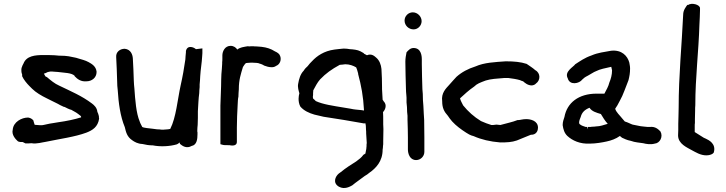

<svg xmlns="http://www.w3.org/2000/svg" viewBox="-20 -739 3707 980"><path d="M45 -77C38 -51 60 -28 70 -19C77 -13 91 -14 96 -14C100 -12 105 -9 110 -7H114C123 -7 129 -7 141 -8C167 -3 196 -13 213 -15C284 -30 362 -40 421 -62C452 -74 480 -91 486 -134C485 -137 485 -137 485 -141V-145C484 -146 484 -146 484 -148V-149C482 -157 480 -162 477 -168C475 -189 461 -202 449 -211C397 -250 344 -272 282 -302C259 -312 239 -329 220 -345L212 -349C209 -353 208 -357 204 -363C211 -365 216 -367 223 -371L237 -374H247C247 -374 250 -373 257 -373C260 -373 264 -372 272 -372C309 -367 345 -368 361 -352V-350C375 -335 394 -321 422 -324C447 -324 473 -341 473 -372V-373C470 -402 446 -414 432 -422C416 -431 395 -436 375 -442C374 -442 371 -444 364 -445L349 -448C339 -451 322 -453 310 -454C303 -454 294 -455 280 -455C273 -456 265 -456 258 -457H257C249 -457 238 -458 227 -458H200C160 -458 115 -454 100 -415C97 -410 93 -402 90 -392V-391C90 -391 89 -388 89 -383C89 -375 89 -369 93 -359V-350C101 -332 118 -312 129 -301L144 -286C163 -267 192 -250 219 -237L243 -225C258 -217 275 -210 286 -203L305 -194C307 -194 309 -193 310 -193L326 -185L338 -180L343 -179C367 -166 371 -164 392 -147C393 -145 394 -144 394 -143V-140C377 -135 360 -130 340 -126L309 -120C300 -119 288 -117 277 -115C259 -111 240 -110 220 -105C214 -104 193 -98 187 -100H183C181 -100 161 -102 157 -102C154 -110 152 -118 150 -125C144 -131 137 -137 124 -139H123C91 -139 48 -117 45 -77Z M573 -448C575 -409 577 -365 578 -323C578 -308 579 -294 581 -278C585 -213 594 -145 617 -90C623 -65 628 -41 655 -23C666 -15 683 -5 707 -4C723 0 741 3 760 3C800 11 847 8 882 -2C886 -3 896 -11 898 -12V-5C911 6 932 21 958 6C985 1 988 -30 988 -53V-64C987 -67 987 -66 987 -72C987 -82 988 -92 989 -102V-103C989 -112 990 -124 990 -137V-171C992 -203 993 -235 997 -264V-265C997 -275 998 -284 999 -294V-308C1001 -322 1001 -338 1002 -351C1004 -386 1010 -416 1012 -453C1012 -456 1013 -461 1013 -468V-492L980 -488C971 -497 937 -512 929 -479V-472C928 -465 928 -457 927 -451V-450C927 -447 926 -442 926 -435C920 -392 912 -347 902 -303C886 -230 879 -140 849 -81C845 -80 835 -78 825 -78H823C817 -77 814 -77 806 -77C799 -78 791 -79 781 -79L758 -82C742 -84 714 -86 706 -91C701 -102 696 -109 693 -119C675 -161 670 -230 666 -287C665 -300 663 -313 663 -326C662 -366 660 -404 658 -441C657 -459 648 -487 617 -490H616C594 -490 571 -475 573 -448Z M1105 -3 1116 0C1122 2 1132 2 1145 2H1151C1152 2 1189 12 1189 -15V-88C1189 -127 1191 -165 1193 -203C1194 -220 1194 -234 1197 -246V-248C1197 -258 1198 -270 1199 -283V-284C1199 -332 1209 -360 1220 -397C1224 -404 1232 -415 1235 -417C1237 -417 1243 -418 1244 -418C1250 -418 1255 -419 1258 -419H1271C1281 -418 1298 -419 1306 -414C1311 -413 1313 -412 1320 -409L1329 -404C1340 -400 1352 -396 1365 -396C1373 -396 1380 -396 1390 -403C1410 -411 1417 -435 1410 -453C1406 -465 1396 -471 1383 -477C1363 -490 1341 -497 1315 -500C1305 -501 1297 -501 1290 -502H1289C1282 -502 1278 -502 1273 -503H1272C1265 -503 1258 -503 1250 -502C1250 -502 1251 -503 1245 -503H1244C1223 -499 1206 -498 1191 -486C1185 -496 1173 -505 1157 -505C1128 -505 1115 -477 1115 -456V-442C1115 -435 1115 -428 1114 -421V-414C1114 -398 1111 -378 1110 -360V-359C1110 -352 1109 -342 1109 -332C1109 -290 1106 -245 1105 -200Z M1502 -312C1498 -294 1505 -274 1508 -263C1506 -255 1504 -245 1504 -235C1504 -222 1506 -208 1513 -195C1531 -174 1557 -162 1585 -154L1632 -143C1702 -133 1769 -121 1838 -109C1841 -109 1842 -110 1845 -110C1847 -94 1848 -103 1848 -79V-78C1849 -71 1849 -65 1849 -57L1852 -9C1852 -8 1851 -5 1851 -2C1851 6 1851 11 1850 16V17C1850 24 1847 30 1845 45C1844 46 1838 49 1835 51C1825 65 1813 74 1798 85C1774 100 1744 119 1720 139L1709 147C1691 162 1677 195 1710 214C1739 230 1767 213 1778 207C1797 191 1820 176 1842 159C1851 154 1857 150 1865 143C1898 120 1933 85 1933 25C1934 19 1935 12 1935 5C1936 1 1936 -4 1936 -6V-18C1936 -31 1937 -66 1937 -80C1937 -96 1936 -91 1936 -104V-122C1936 -146 1936 -146 1935 -167C1947 -179 1956 -204 1939 -221L1933 -230C1932 -248 1931 -265 1930 -284V-293C1930 -324 1929 -355 1927 -387C1925 -408 1917 -431 1900 -445C1891 -453 1876 -467 1853 -457C1850 -459 1845 -461 1838 -465L1836 -468C1830 -471 1829 -472 1820 -477C1805 -485 1783 -487 1766 -488C1757 -490 1744 -491 1735 -491H1733C1726 -490 1718 -489 1713 -489H1712C1703 -488 1695 -487 1687 -486C1634 -479 1597 -453 1573 -427C1565 -419 1559 -413 1550 -401C1543 -395 1536 -388 1530 -378C1513 -361 1506 -335 1502 -312ZM1577 -247 1578 -254V-264C1578 -268 1579 -269 1579 -278C1590 -298 1599 -317 1614 -334C1644 -365 1672 -385 1714 -408C1719 -408 1723 -409 1724 -409H1726C1731 -410 1730 -409 1742 -411C1764 -411 1783 -404 1798 -395C1801 -389 1804 -379 1808 -364V-361C1824 -301 1834 -249 1838 -175H1837C1835 -175 1832 -176 1824 -177C1805 -179 1786 -180 1770 -184L1734 -190C1680 -199 1629 -206 1592 -223L1583 -232C1579 -235 1577 -234 1577 -247Z M2045 -634C2045 -609 2066 -589 2091 -589C2114 -589 2132 -609 2132 -631C2132 -655 2111 -676 2087 -676C2064 -676 2045 -657 2045 -634ZM2049 -424C2049 -378 2051 -333 2052 -288C2052 -276 2053 -264 2054 -254L2055 -240V-216C2057 -201 2058 -184 2058 -169V-168C2059 -162 2059 -156 2060 -148V-127C2061 -96 2062 -66 2062 -37V24C2062 44 2071 78 2104 78C2127 78 2146 59 2146 36V-37C2146 -68 2145 -98 2145 -127L2144 -143C2144 -147 2144 -151 2143 -159C2143 -170 2141 -189 2141 -199C2139 -217 2138 -238 2138 -258V-259C2137 -266 2137 -273 2136 -284C2135 -325 2133 -370 2133 -412V-436C2133 -455 2129 -494 2091 -494C2074 -494 2064 -482 2055 -472C2052 -457 2049 -441 2049 -424Z M2237 -222C2237 -188 2247 -169 2266 -148C2272 -139 2279 -129 2288 -119C2308 -97 2334 -78 2359 -62C2367 -57 2380 -48 2398 -44C2436 -27 2482 -16 2533 -12H2534C2567 -12 2592 -13 2618 -22C2641 -31 2666 -42 2689 -51L2700 -52C2719 -56 2726 -73 2726 -87C2726 -123 2688 -131 2666 -131C2647 -131 2635 -126 2624 -126H2621C2597 -116 2565 -110 2534 -101C2530 -101 2521 -102 2514 -103C2509 -102 2501 -101 2497 -101H2488C2473 -105 2451 -114 2435 -121C2399 -143 2369 -170 2344 -201C2338 -213 2331 -225 2328 -237C2350 -257 2372 -278 2400 -297C2415 -312 2430 -317 2459 -328C2484 -336 2516 -338 2555 -341H2574C2597 -338 2617 -335 2634 -330C2638 -328 2645 -325 2650 -324C2659 -316 2674 -303 2694 -303H2695C2702 -304 2710 -306 2716 -313C2739 -329 2740 -366 2712 -381C2699 -393 2682 -403 2668 -413C2637 -423 2604 -426 2562 -426H2561C2506 -422 2452 -420 2407 -400C2369 -388 2337 -371 2310 -347C2299 -334 2286 -322 2273 -306C2257 -288 2231 -265 2237 -222Z M2852 -100C2855 -80 2860 -60 2876 -45C2901 -22 2940 -3 2992 -6C3020 -6 3055 -12 3077 -17C3100 -22 3123 -30 3144 -45C3147 -42 3151 -39 3155 -36C3166 -31 3179 -24 3200 -20C3221 -12 3245 -11 3263 -8C3278 -4 3301 0 3322 -6C3348 -8 3366 -41 3351 -68C3342 -77 3326 -95 3296 -91H3286L3266 -93L3249 -95C3239 -97 3222 -100 3209 -103C3199 -106 3186 -114 3169 -119C3165 -124 3160 -129 3157 -133C3143 -151 3125 -166 3120 -184C3123 -189 3127 -195 3131 -201C3140 -218 3148 -232 3156 -249C3164 -266 3171 -287 3178 -304L3188 -330C3193 -350 3196 -366 3196 -390C3196 -402 3193 -412 3192 -420C3183 -453 3154 -486 3099 -480C3063 -473 3034 -471 2999 -456C2964 -444 2941 -427 2916 -411C2907 -397 2859 -374 2878 -339C2888 -302 2937 -312 2952 -333C2959 -340 2965 -345 2981 -353C2995 -360 3009 -371 3023 -376C3042 -386 3069 -391 3100 -398C3101 -392 3103 -386 3104 -380C3104 -357 3098 -336 3090 -317C3086 -299 3075 -280 3065 -261H3025C2933 -261 2874 -214 2861 -142C2857 -130 2852 -117 2852 -101ZM2936 -111V-116C2936 -121 2941 -136 2944 -142C2950 -165 2964 -179 2989 -189C3001 -170 3024 -164 3047 -157C3056 -142 3068 -122 3082 -107C3062 -101 3042 -94 3025 -94H3023L3017 -93L3000 -92L2994 -91H2980C2978 -75 2978 -75 2976 -91H2972C2967 -91 2965 -92 2962 -94H2961C2954 -96 2936 -103 2936 -111Z M3441 -48C3441 -4 3488 14 3510 27C3531 38 3555 54 3586 54C3604 54 3619 47 3623 40C3637 -5 3598 -24 3583 -31L3572 -36C3558 -45 3540 -56 3526 -65V-95C3526 -103 3526 -106 3527 -111V-132C3527 -145 3528 -157 3528 -174C3528 -184 3528 -194 3529 -202V-203C3529 -345 3546 -475 3550 -614C3551 -640 3553 -663 3553 -690V-697C3553 -716 3509 -727 3491 -713L3489 -715C3481 -704 3467 -687 3467 -664C3460 -508 3444 -355 3444 -190C3444 -174 3443 -161 3443 -144C3443 -133 3442 -120 3442 -107V-76C3442 -67 3441 -58 3441 -48Z"/></svg>

Font: Scribbler
Style: Blk
Weight: 900
Designer: Mew Too
Foundry: Cannot Into Space Fonts
Version: Version 1.001